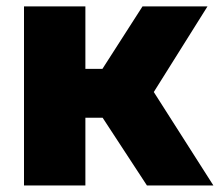

<svg xmlns="http://www.w3.org/2000/svg" viewBox="-20 -568 674 588"><path d="M430 0 245.5 -282 416.5 -548.5H615.5L435.5 -261.5V-310.5L633.5 0ZM53.5 0V-548.5H241.5V0ZM226.5 -207.5V-357H310V-207.5Z"/></svg>

Font: Encode Sans Condensed Thin ExtraBold
Style: Regular
Weight: 800
Version: Version 3.002